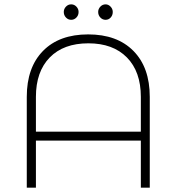

<svg xmlns="http://www.w3.org/2000/svg" viewBox="-20 -862 811 882"><path d="M341 -807Q341 -792 331 -781.5Q321 -771 307 -771Q293 -771 283 -781.5Q273 -792 273 -807Q273 -821 283 -831.5Q293 -842 307 -842Q321 -842 331 -831.5Q341 -821 341 -807ZM498 -807Q498 -792 488.5 -781.5Q479 -771 465 -771Q451 -771 441 -781.5Q431 -792 431 -807Q431 -821 441 -831.5Q451 -842 465 -842Q478 -842 488 -831.5Q498 -821 498 -807ZM385 -704Q518 -704 593 -628Q668 -552 668 -417V0H627V-216H145V0H103V-417Q103 -552 177.5 -628Q252 -704 385 -704ZM386 -663Q272 -663 208.5 -598Q145 -533 145 -417V-257H627V-417Q627 -533 563 -598Q499 -663 386 -663Z"/></svg>

Font: TypoPRO Montserrat Alternates
Style: Regular
Weight: 275
Designer: Julieta Ulanovsky
Foundry: Julieta Ulanovsky
Version: Version 6.001